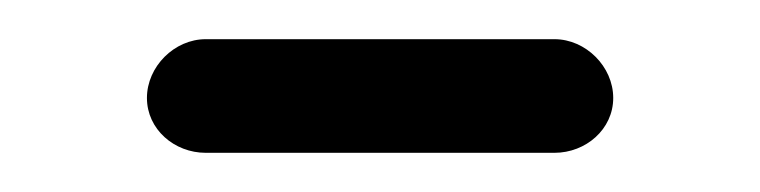

<svg xmlns="http://www.w3.org/2000/svg" viewBox="-20 -370 388 98"><path d="M85 -350C69 -350 55 -336 55 -320C55 -304 69 -292 85 -292H261H263C279 -292 293 -304 293 -320C293 -336 279 -350 263 -350H261Z"/></svg>

Font: bauhaus_2017
Style: _regular
Weight: 400
Version: Version 1.0